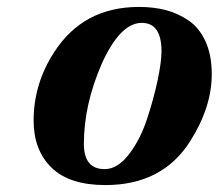

<svg xmlns="http://www.w3.org/2000/svg" viewBox="-20 -522 631 554"><path d="M77 -174Q77 -280 136 -371Q220 -502 381 -502Q423 -502 458 -493Q493 -484 524 -463Q555 -442 573 -402.5Q591 -363 591 -308Q591 -213 529 -115Q449 12 284 12Q180 12 128.5 -38.5Q77 -89 77 -174ZM222 -107Q222 -34 282 -34Q319 -34 351.5 -76Q384 -118 403.5 -176.5Q423 -235 434.5 -289Q446 -343 446 -374Q446 -456 389 -456Q327 -456 274 -339Q222 -220 222 -107Z"/></svg>

Font: Heuristica
Style: Bold Italic
Weight: 700
Italic angle: -13°
Version: Version 1.0.2